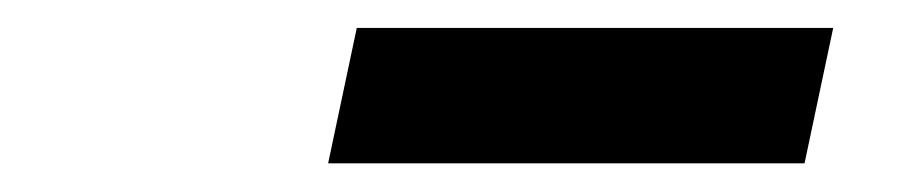

<svg xmlns="http://www.w3.org/2000/svg" viewBox="-20 -720 640 134"><path d="M209 -606 229 -700.5H561.5L541.5 -606Z"/></svg>

Font: Commissioner SemiBold
Style: Italic
Weight: 600
Italic angle: -12°
Designer: Kostas Bartsokas
Foundry: Kostas Bartsokas
Version: Version 1.000; ttfautohint (v1.8.3)